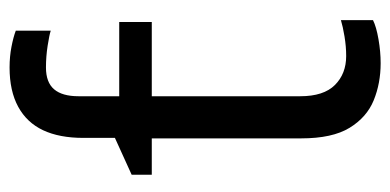

<svg xmlns="http://www.w3.org/2000/svg" viewBox="-227 -578 815 401"><g transform="rotate(-90 180.5 -377.5)"><path d="M240 -765Q263 -765 283.5 -761Q304 -757 317 -752V-679Q308 -682 285.5 -685.5Q263 -689 240 -689Q209 -689 194.5 -672Q180 -655 180 -621V-536H335V-468H180V-158Q180 -109 203.5 -85.5Q227 -62 264 -62Q284 -62 305 -65.5Q326 -69 339 -73V-6Q325 1 299 5.5Q273 10 249 10Q207 10 171.5 -4.5Q136 -19 114 -55Q92 -91 92 -156V-468H16V-510L93 -545V-611Q93 -661 109 -695Q125 -729 158 -747Q191 -765 240 -765Z"/></g></svg>

Font: hexltelugu05
Style: Book
Weight: 400
Designer: Jelle Bosma - Monotype Design Team
Foundry: Monotype Imaging Inc.
Version: Version 2.003